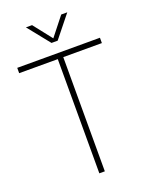

<svg xmlns="http://www.w3.org/2000/svg" viewBox="-171 -1031 866 1117"><g transform="rotate(-20 261.5 -472.0)"><path d="M244.5 0V-707H5.5V-740H517.5V-707H278.5V0ZM242.5 -808 133.5 -944H171.5L261.5 -829.5L352 -944H389.5L280.5 -808Z"/></g></svg>

Font: Encode Sans Semi Condensed Thin
Style: Regular
Weight: 100
Width: 4
Designer: Multiple Designers
Foundry: Impallari Type
Version: Version 3.000; ttfautohint (v1.8.3) -l 8 -r 50 -G 200 -x 14 